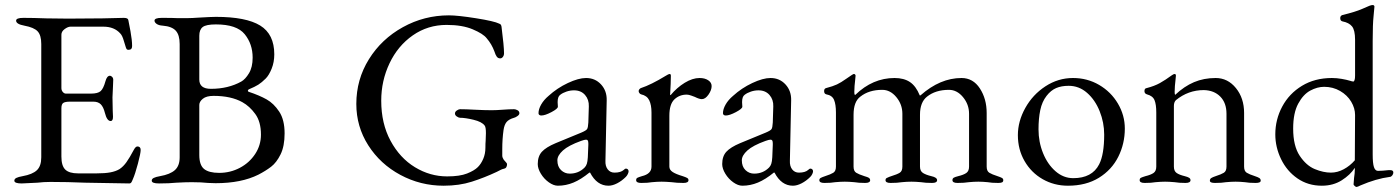

<svg xmlns="http://www.w3.org/2000/svg" viewBox="-20 -724 5559 763"><path d="M37 -6Q37 -13 45 -17Q53 -21 70 -24Q109 -31 126.5 -47.5Q144 -64 144 -99V-549Q144 -584 129.5 -599.5Q115 -615 77 -622Q44 -628 44 -642Q44 -653 73 -653Q111 -653 165 -651L250 -650L387 -651L472 -653Q489 -653 490 -644Q492 -636 498.5 -600Q505 -564 505 -541Q505 -526 491 -526Q486 -526 484 -528Q482 -530 480 -536Q478 -541 472 -562Q466 -583 458 -591Q434 -618 391 -618H260Q250 -618 237 -608.5Q224 -599 224 -586V-374Q224 -365 229.5 -358.5Q235 -352 242 -352H341Q369 -352 380 -362Q391 -372 399 -401Q405 -423 417 -423Q421 -423 425.5 -418.5Q430 -414 430 -407L429 -381L427 -337L428 -284L429 -260Q429 -243 420 -243Q405 -243 397 -275Q391 -299 380.5 -309.5Q370 -320 351 -320H258Q239 -320 231.5 -315Q224 -310 224 -294V-102Q224 -65 239.5 -50Q255 -35 290 -35H364Q397 -35 418.5 -39Q440 -43 455 -52Q470 -62 482.5 -79.5Q495 -97 512 -129Q519 -142 526 -142Q539 -142 539 -128Q539 -115 528 -73.5Q517 -32 508 -12Q507 -10 505 -5Q503 0 500.5 2.5Q498 5 494 5Q474 5 318 2Q249 -1 181 -1Q153 -1 129 2Q78 5 66 5Q37 5 37 -6Z M583 -6Q583 -13 591 -17Q599 -21 616 -24Q656 -31 675 -48Q694 -65 694 -99V-549Q694 -585 678.5 -602Q663 -619 627 -622Q611 -623 602.5 -629Q594 -635 594 -642Q594 -653 623 -653Q668 -653 683 -652H727Q742 -652 770 -654Q821 -657 838 -657Q958 -657 1014 -622.5Q1070 -588 1070 -508Q1070 -477 1059.5 -451Q1049 -425 1036 -412Q1020 -396 1006.5 -387.5Q993 -379 969 -369Q965 -367 965 -363.5Q965 -360 969 -359Q1011 -345 1039.5 -329Q1068 -313 1089.5 -280.5Q1111 -248 1111 -194Q1111 -143 1095 -110.5Q1079 -78 1057.5 -61.5Q1036 -45 1007 -30Q939 4 837 4L807 3Q780 0 742 0Q717 0 681 2Q653 5 612 5Q583 5 583 -6ZM939 -400Q955 -409 969.5 -433Q984 -457 984 -495Q984 -549 952.5 -588Q921 -627 838 -627Q799 -627 785.5 -616.5Q772 -606 772 -582V-408Q772 -371 818 -371Q887 -371 939 -400ZM1017 -189Q1017 -240 994.5 -271Q972 -302 943 -318Q898 -343 829 -343Q800 -343 786 -331.5Q772 -320 772 -307V-108Q772 -68 791 -52.5Q810 -37 851 -37Q895 -37 933 -57Q971 -77 994 -112Q1017 -147 1017 -189Z M1396 -311Q1396 -408 1446 -488.5Q1496 -569 1581 -616Q1666 -663 1764 -663Q1799 -663 1871.5 -651.5Q1944 -640 1964 -630Q1969 -628 1970.5 -625.5Q1972 -623 1973 -618Q1983 -540 1983 -512Q1983 -504 1978.5 -498Q1974 -492 1968 -492Q1959 -492 1954 -499Q1949 -506 1945 -519Q1934 -549 1914 -572Q1900 -590 1858.5 -607.5Q1817 -625 1755 -625Q1680 -625 1620.5 -583.5Q1561 -542 1528 -472.5Q1495 -403 1495 -324Q1495 -233 1532 -164.5Q1569 -96 1629 -59.5Q1689 -23 1757 -23Q1807 -23 1836 -34.5Q1865 -46 1879 -60Q1892 -73 1900.5 -93Q1909 -113 1909 -137Q1909 -155 1910 -165L1911 -195Q1911 -219 1906 -225Q1895 -240 1862 -248Q1829 -256 1808 -256Q1803 -256 1795.5 -261Q1788 -266 1788 -273Q1788 -280 1795.5 -285Q1803 -290 1808 -290Q1831 -290 1867 -288Q1905 -286 1934 -286Q1952 -286 1978 -288Q2004 -290 2023 -290Q2029 -290 2036.5 -286Q2044 -282 2044 -274Q2044 -268 2036 -262.5Q2028 -257 2023 -256Q2002 -250 1993 -239Q1984 -228 1981 -207Q1976 -171 1976 -132V-105Q1976 -100 1978.5 -95.5Q1981 -91 1982 -89Q1984 -86 1989.5 -80.5Q1995 -75 1995 -72Q1995 -55 1981 -53Q1974 -52 1954 -41Q1905 -18 1855 -2Q1805 14 1743 14Q1651 14 1571 -29Q1491 -72 1443.5 -146.5Q1396 -221 1396 -311Z M2117 -72Q2117 -103 2133.5 -121Q2150 -139 2188 -155L2290 -197Q2309 -205 2313 -211Q2317 -217 2318 -237L2320 -301Q2321 -328 2305 -346.5Q2289 -365 2261 -365Q2246 -365 2231 -360Q2216 -355 2206 -347Q2196 -340 2196 -318L2197 -300Q2197 -292 2171.5 -278.5Q2146 -265 2131 -265Q2126 -265 2123 -267.5Q2120 -270 2120 -274Q2120 -290 2130.5 -308.5Q2141 -327 2160 -343Q2194 -374 2236.5 -394Q2279 -414 2309 -414Q2345 -414 2368.5 -388.5Q2392 -363 2391 -325L2386 -85Q2385 -64 2395 -51Q2405 -38 2422 -38Q2447 -38 2459 -49Q2464 -54 2467 -54Q2472 -54 2475 -51Q2478 -48 2478 -43Q2478 -39 2475 -32.5Q2472 -26 2467 -21Q2451 -5 2432.5 4.5Q2414 14 2398 14Q2352 14 2325 -38H2322Q2289 -11 2259 1.5Q2229 14 2197 14Q2180 14 2161 0.5Q2142 -13 2129.5 -33.5Q2117 -54 2117 -72ZM2303 -58Q2309 -64 2312 -73Q2315 -82 2316 -99L2318 -148V-154Q2318 -162 2316 -165.5Q2314 -169 2309 -169Q2303 -169 2289 -164Q2239 -146 2217 -126Q2195 -106 2195 -87Q2195 -62 2209.5 -48Q2224 -34 2244 -34Q2279 -34 2303 -58Z M2508 -8Q2508 -15 2513 -17.5Q2518 -20 2531 -24Q2569 -33 2569 -62V-277Q2569 -307 2560 -325.5Q2551 -344 2528 -349Q2524 -350 2521 -354Q2518 -358 2518 -362Q2518 -366 2521 -369.5Q2524 -373 2527 -374Q2567 -387 2626 -423Q2637 -430 2641 -430Q2646 -430 2646 -423Q2646 -396 2643 -348Q2643 -346 2645 -346Q2670 -376 2701 -395Q2732 -414 2760 -414Q2781 -414 2794.5 -405Q2808 -396 2808 -382Q2808 -366 2795.5 -348Q2783 -330 2769 -330Q2759 -330 2741 -339Q2738 -340 2727.5 -344Q2717 -348 2709 -348Q2680 -348 2660 -329Q2640 -310 2640 -264V-62Q2640 -49 2653 -40.5Q2666 -32 2693 -24Q2705 -20 2710.5 -17Q2716 -14 2716 -8Q2716 3 2696 3Q2669 3 2649 0Q2625 -2 2609 -2Q2593 -2 2571 0Q2555 3 2528 3Q2508 3 2508 -8Z M2850 -72Q2850 -103 2866.5 -121Q2883 -139 2921 -155L3023 -197Q3042 -205 3046 -211Q3050 -217 3051 -237L3053 -301Q3054 -328 3038 -346.5Q3022 -365 2994 -365Q2979 -365 2964 -360Q2949 -355 2939 -347Q2929 -340 2929 -318L2930 -300Q2930 -292 2904.5 -278.5Q2879 -265 2864 -265Q2859 -265 2856 -267.5Q2853 -270 2853 -274Q2853 -290 2863.5 -308.5Q2874 -327 2893 -343Q2927 -374 2969.5 -394Q3012 -414 3042 -414Q3078 -414 3101.5 -388.5Q3125 -363 3124 -325L3119 -85Q3118 -64 3128 -51Q3138 -38 3155 -38Q3180 -38 3192 -49Q3197 -54 3200 -54Q3205 -54 3208 -51Q3211 -48 3211 -43Q3211 -39 3208 -32.5Q3205 -26 3200 -21Q3184 -5 3165.5 4.5Q3147 14 3131 14Q3085 14 3058 -38H3055Q3022 -11 2992 1.5Q2962 14 2930 14Q2913 14 2894 0.5Q2875 -13 2862.5 -33.5Q2850 -54 2850 -72ZM3036 -58Q3042 -64 3045 -73Q3048 -82 3049 -99L3051 -148V-154Q3051 -162 3049 -165.5Q3047 -169 3042 -169Q3036 -169 3022 -164Q2972 -146 2950 -126Q2928 -106 2928 -87Q2928 -62 2942.5 -48Q2957 -34 2977 -34Q3012 -34 3036 -58Z M3236 -8Q3236 -14 3241.5 -17Q3247 -20 3259 -24Q3281 -31 3291.5 -37.5Q3302 -44 3302 -62V-277Q3302 -309 3294.5 -327Q3287 -345 3264 -349Q3255 -351 3255 -362Q3255 -372 3263 -374Q3290 -381 3306 -388.5Q3322 -396 3343 -411L3365 -426Q3366 -426 3368.5 -428Q3371 -430 3374 -430Q3376 -430 3378 -428Q3380 -426 3380 -423L3378 -402Q3377 -394 3376 -382.5Q3375 -371 3375 -359Q3375 -349 3377 -347H3379Q3448 -414 3535 -414Q3572 -414 3596 -398Q3620 -382 3635 -345H3638Q3716 -414 3801 -414Q3847 -414 3874 -372.5Q3901 -331 3901 -275V-62Q3901 -44 3911.5 -37.5Q3922 -31 3944 -24Q3956 -20 3961.5 -17Q3967 -14 3967 -8Q3967 -2 3962.5 0.5Q3958 3 3947 3Q3920 3 3905 0Q3885 -2 3868 -2Q3850 -2 3830 0Q3812 3 3785 3Q3765 3 3765 -8Q3765 -15 3770.5 -18Q3776 -21 3788 -24Q3809 -29 3820 -36.5Q3831 -44 3831 -62V-272Q3831 -309 3807 -338Q3783 -367 3751 -367Q3698 -367 3664 -340Q3636 -318 3636 -268V-62Q3636 -44 3648 -36.5Q3660 -29 3681 -24Q3704 -19 3704 -8Q3704 3 3684 3Q3657 3 3640 0Q3618 -2 3602 -2Q3584 -2 3564 0Q3546 3 3519 3Q3499 3 3499 -8Q3499 -14 3503.5 -16.5Q3508 -19 3513.5 -21Q3519 -23 3522 -24Q3545 -31 3555.5 -37.5Q3566 -44 3566 -62V-272Q3566 -309 3542 -338Q3518 -367 3486 -367Q3433 -367 3399 -340Q3372 -320 3372 -268V-62Q3372 -44 3382.5 -37.5Q3393 -31 3415 -24Q3418 -23 3424.5 -21Q3431 -19 3434.5 -16Q3438 -13 3438 -8Q3438 3 3418 3Q3392 3 3375 0Q3353 -2 3337 -2Q3321 -2 3299 0Q3283 3 3256 3Q3236 3 3236 -8Z M4025 -187Q4025 -242 4054.5 -295Q4084 -348 4134.5 -381Q4185 -414 4244 -414Q4301 -414 4348 -386.5Q4395 -359 4422.5 -312.5Q4450 -266 4450 -213Q4450 -153 4424 -101Q4398 -49 4347 -17.5Q4296 14 4224 14Q4169 14 4123.5 -12Q4078 -38 4051.5 -84Q4025 -130 4025 -187ZM4348 -71Q4368 -110 4368 -189Q4368 -237 4350 -282Q4332 -327 4300 -355Q4268 -383 4227 -383Q4198 -383 4177 -374Q4156 -365 4139 -343Q4121 -320 4114 -286.5Q4107 -253 4107 -210Q4107 -160 4125 -115.5Q4143 -71 4174.5 -43.5Q4206 -16 4245 -16Q4320 -16 4348 -71Z M4509 -8Q4509 -15 4514 -17.5Q4519 -20 4532 -24Q4553 -29 4564 -36.5Q4575 -44 4575 -62V-277Q4575 -309 4568 -326Q4561 -343 4538 -349Q4528 -352 4528 -362Q4528 -373 4537 -374Q4568 -382 4589.5 -394Q4611 -406 4637 -425Q4644 -430 4648 -430Q4653 -430 4653 -423L4651 -402Q4650 -394 4649 -382.5Q4648 -371 4648 -359Q4648 -349 4650 -347Q4686 -381 4725 -397.5Q4764 -414 4811 -414Q4859 -414 4891.5 -374Q4924 -334 4924 -275V-62Q4924 -44 4934.5 -37.5Q4945 -31 4967 -24Q4979 -20 4984.5 -16.5Q4990 -13 4990 -6Q4990 3 4970 3Q4943 3 4927 0Q4907 -2 4890 -2Q4874 -2 4852 0Q4836 3 4808 3Q4788 3 4788 -6Q4788 -13 4793.5 -16.5Q4799 -20 4811 -24Q4833 -31 4843.5 -37.5Q4854 -44 4854 -62V-272Q4854 -315 4829.5 -340Q4805 -365 4764 -366Q4702 -366 4653 -326Q4645 -318 4645 -303V-62Q4645 -44 4656 -36.5Q4667 -29 4688 -24Q4700 -21 4705.5 -17.5Q4711 -14 4711 -8Q4711 3 4691 3Q4665 3 4648 0Q4626 -2 4610 -2Q4594 -2 4572 0Q4556 3 4529 3Q4509 3 4509 -8Z M5359 9 5361 -17Q5364 -35 5364 -51V-57Q5346 -29 5312 -7.5Q5278 14 5233 14Q5178 14 5136 -15Q5094 -44 5071 -91.5Q5048 -139 5048 -190Q5048 -249 5075.5 -300.5Q5103 -352 5154 -383Q5205 -414 5273 -414Q5292 -414 5312 -410.5Q5332 -407 5345 -403Q5354 -400 5358 -400Q5361 -400 5363 -406Q5365 -412 5365 -424V-566Q5365 -604 5353 -619Q5341 -634 5315 -639Q5306 -641 5306 -652Q5306 -661 5314 -664Q5367 -677 5393 -688.5Q5419 -700 5422 -701Q5430 -704 5435 -704Q5441 -704 5442 -698Q5442 -692 5438.5 -660Q5435 -628 5435 -562V-110Q5435 -75 5440 -60Q5445 -45 5456 -45Q5473 -45 5499 -48H5504Q5517 -48 5517 -39Q5517 -32 5512.5 -26.5Q5508 -21 5503 -21Q5449 -14 5386 13Q5375 19 5370 19Q5368 19 5363.5 15Q5359 11 5359 9ZM5364 -87 5365 -267Q5365 -294 5349.5 -320Q5334 -346 5305.5 -362.5Q5277 -379 5242 -379Q5215 -379 5187 -364Q5159 -349 5139 -312Q5119 -275 5119 -213Q5119 -144 5145 -105Q5171 -66 5205 -52Q5239 -38 5269 -38Q5295 -38 5320 -51.5Q5345 -65 5364 -87Z"/></svg>

Font: EB Garamond
Style: Regular
Weight: 400
Designer: Georg Duffner and Octavio Pardo
Foundry: Georg Duffner
Version: Version 1.000; ttfautohint (v1.6)